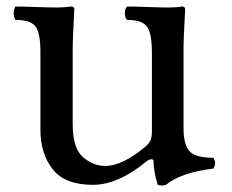

<svg xmlns="http://www.w3.org/2000/svg" viewBox="-20 -567 712 589"><path d="M265 0Q179 0 141.5 -48Q104 -96 104 -169V-407Q104 -467 88.5 -486.5Q73 -506 27 -506Q22 -516 22 -526Q22 -537 27 -547Q48 -547 91 -545.5Q134 -544 154 -544Q177 -544 198 -547Q208 -547 208 -539Q203 -449 203 -412V-186Q203 -113 234 -85.5Q265 -58 303 -58Q356 -58 427 -118Q439 -129 442.5 -138Q446 -147 446 -166V-405Q446 -466 430.5 -486Q415 -506 370 -506Q363 -512 363 -526Q363 -541 370 -547Q391 -547 433.5 -545.5Q476 -544 496 -544Q523 -544 538 -547Q548 -547 548 -539Q543 -449 543 -412V-174Q543 -124 561 -103.5Q579 -83 635 -83Q640 -73 640 -66Q640 -60 635 -50Q536 -38 489 0Q484 2 476 2Q469 2 464 0Q451 -41 451 -73Q450 -79 444 -78.5Q438 -78 432 -74Q343 0 265 0Z"/></svg>

Font: Indiction Unicode
Style: Normal
Weight: 500
Version: Version 1.1